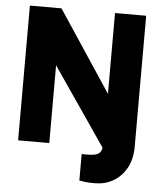

<svg xmlns="http://www.w3.org/2000/svg" viewBox="-55 -675 747 890"><g transform="rotate(5 318.5 -230.0)"><path d="M589 -19Q589 41 565.5 82.5Q542 124 504 145.5Q466 167 420 167Q383 167 371 164.5Q359 162 347 161V37Q353 38 358.5 38Q364 38 370 38Q405 38 421 30.5Q437 23 441 0L193 -362V0H48V-627H195L444 -251V-627H589Z"/></g></svg>

Font: Blinker
Style: Regular
Weight: 400
Designer: Juergen Huber
Foundry: supertype
Version: 1.017